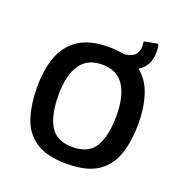

<svg xmlns="http://www.w3.org/2000/svg" viewBox="-107 -649 709 748"><g transform="rotate(20 248.0 -274.5)"><path d="M248 6Q165 6 119 -25Q73 -56 55.5 -111.5Q38 -167 38 -237Q38 -307 57.5 -361.5Q77 -416 123 -447Q169 -478 248 -478Q327 -478 373 -447Q419 -416 438.5 -361.5Q458 -307 458 -237Q458 -167 440.5 -112Q423 -57 377.5 -25.5Q332 6 248 6ZM247 -63Q314 -63 340.5 -108.5Q367 -154 367 -236Q367 -317 338 -361Q309 -405 247 -405Q186 -405 156.5 -361Q127 -317 127 -236Q127 -153 154 -108Q181 -63 247 -63ZM420 -555Q424 -556 426 -551Q428 -543 428.5 -535.5Q429 -528 429 -521Q429 -488 414 -465.5Q399 -443 372.5 -431.5Q346 -420 311 -418Q306 -418 306 -423V-467Q306 -472 311 -472Q339 -474 353.5 -486Q368 -498 369 -523Q369 -527 369 -531.5Q369 -536 368 -540Q368 -545 372 -546Z"/></g></svg>

Font: Glory Medium
Style: Regular
Weight: 500
Designer: Robert Leuschke
Foundry: Robert Leuschke
Version: Version 1.011